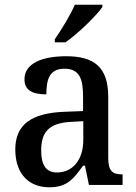

<svg xmlns="http://www.w3.org/2000/svg" viewBox="-20 -786 577 816"><path d="M213 -619V-606H258C312 -643 391 -721 415 -756V-766H298C279 -721 241 -660 213 -619ZM190 10C265 10 293 -26 333 -82H341L358 0H501V-45H498C456 -45 440 -61 440 -116V-374C440 -501 380 -547 261 -547C162 -547 84 -518 84 -449C84 -404 115 -385 177 -385C177 -450 191 -494 254 -494C321 -494 333 -446 333 -373V-314L256 -311C114 -306 45 -257 45 -151C45 -41 108 10 190 10ZM222 -53C176 -53 155 -85 155 -146C155 -223 186 -263 281 -268L334 -271V-191C334 -108 290 -53 222 -53Z"/></svg>

Font: Noto Serif Bengali SemiCondensed
Style: Regular
Weight: 400
Width: 4
Designer: Juan Bruce, Universal Thirst, Indian Type Foundry and the Monotype Design Team.
Foundry: Monotype Imaging Inc.
Version: Version 2.003